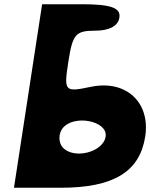

<svg xmlns="http://www.w3.org/2000/svg" viewBox="-20 -945 709 907"><path d="M46 -58H266C516 -58 640 -133 666 -300C691 -462 575 -569 410 -535C285 -509 281 -512 303 -654C323 -783 337 -800 429 -800C496 -800 538 -822 544 -862C551 -908 504 -925 366 -925H179ZM479 -300C468 -225 326 -190 275 -250C256 -273 256 -313 275 -338C326 -406 490 -375 479 -300Z"/></svg>

Font: Hussar Skorodowane
Style: Ky
Weight: 700
Foundry: Cannot Into Space Fonts
Version: Version 0.892